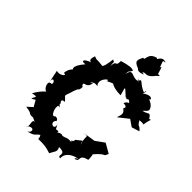

<svg xmlns="http://www.w3.org/2000/svg" viewBox="-260 -1069 1247 1247"><g transform="rotate(45 363.0 -445.5)"><path d="M354 -110C321 -117 343 -90 317 -138C329 -86 261 -118 297 -150C294 -171 263 -167 268 -163C250 -142 223 -206 236 -229C270 -216 219 -243 238 -250C241 -241 203 -275 248 -276C210 -322 214 -283 238 -367L253 -403C243 -367 275 -430 252 -431C234 -465 287 -428 291 -497C271 -456 269 -510 325 -497C309 -511 304 -544 340 -574C372 -558 303 -551 395 -586C389 -597 396 -618 370 -604C370 -584 403 -562 473 -562C456 -630 446 -629 506 -576C531 -584 491 -558 532 -580C565 -553 539 -579 522 -540C518 -538 566 -544 545 -514C583 -491 559 -462 557 -444L625 -498L671 -466L725 -483C696 -519 699 -490 674 -534C737 -543 697 -505 725 -589C733 -590 674 -574 714 -583C685 -630 690 -598 644 -591C674 -619 664 -609 673 -625C663 -675 603 -670 631 -682C633 -659 639 -722 567 -673C570 -719 574 -701 572 -682C512 -696 499 -751 487 -706C464 -736 469 -721 493 -709C441 -689 410 -755 398 -680C401 -726 392 -686 417 -731C401 -741 379 -739 317 -721C318 -660 296 -716 292 -650C283 -709 301 -672 274 -693C272 -668 263 -601 247 -614C189 -621 205 -611 177 -624C168 -601 158 -563 213 -584C142 -572 121 -535 169 -543C107 -469 133 -462 154 -442C160 -493 110 -453 110 -404C146 -408 98 -367 68 -383L86 -294C74 -346 118 -320 104 -297C64 -302 91 -239 115 -238C92 -219 70 -190 57 -164C114 -178 81 -158 78 -137C121 -156 89 -163 138 -95C154 -143 103 -83 92 -76C169 -67 118 -53 184 -59C127 -77 165 -61 202 -45C170 -52 207 11 181 13C225 -27 246 13 210 33C275 16 254 9 287 -12C298 14 289 -18 296 17C368 14 384 25 411 32C428 -4 445 -9 428 -42C507 -43 447 4 485 5C480 -49 544 -77 577 -75C545 -70 546 -49 570 -66C587 -74 553 -102 624 -118C612 -123 634 -116 607 -181C613 -144 626 -137 616 -163C686 -243 665 -187 688 -238L622 -276L562 -233L472 -219C531 -225 490 -226 517 -152C498 -180 529 -195 469 -149C469 -112 445 -149 460 -121C414 -124 423 -112 389 -109C382 -122 330 -94 351 -82ZM467 -768C488 -788 499 -754 545 -811C539 -813 586 -838 547 -831C549 -823 527 -912 526 -868C508 -925 503 -912 529 -919C481 -941 475 -877 469 -901C399 -885 429 -826 405 -839C378 -788 388 -782 439 -761C434 -804 407 -731 485 -764Z"/></g></svg>

Font: Asimov Aggro
Style: It
Weight: 500
Designer: Google
Version: Version 2.000980; 2014